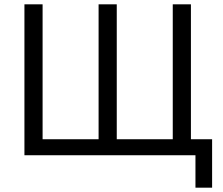

<svg xmlns="http://www.w3.org/2000/svg" viewBox="-20 -718 1033 888"><path d="M884 150V0H93V-698H177V-74H436V-698H520V-74H779V-698H863V-74H961V150Z"/></svg>

Font: Anuphan
Style: Regular
Weight: 400
Designer: Mike Abbink, Paul van der Laan, Pieter van Rosmalen, Mint Tantisuwanna
Foundry: Bold Monday; Cadson Demak
Version: Version 3.002;hotconv 1.0.109;makeotfexe 2.5.65596